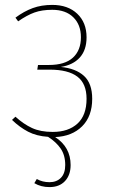

<svg xmlns="http://www.w3.org/2000/svg" viewBox="-20 -549 461 783"><path d="M205 10Q268 51 268 124Q268 165 245 189.5Q222 214 182 214Q147 214 120 198L130 181Q153 194 182 194Q211 194 228.5 176Q246 158 246 124Q246 84 227.5 57Q209 30 176 9Q129 6 94.5 -12Q60 -30 29 -60L43 -73Q76 -43 110.5 -27Q145 -11 195 -11Q259 -11 296 -45Q333 -79 333 -146Q333 -208 295.5 -236.5Q258 -265 182 -265H132L135 -284H179Q245 -284 277.5 -314Q310 -344 310 -397Q310 -448 279 -478.5Q248 -509 193 -509Q151 -509 120.5 -498Q90 -487 54 -462L43 -477Q78 -503 113.5 -516Q149 -529 193 -529Q257 -529 295 -493Q333 -457 333 -397Q333 -345 305.5 -314.5Q278 -284 228 -276Q289 -270 322.5 -239.5Q356 -209 356 -146Q356 -75 315 -34Q274 7 205 10Z"/></svg>

Font: Fira Sans Condensed Thin
Style: Regular
Weight: 250
Width: 3
Designer: Carrois Corporate & Edenspiekermann AG
Foundry: Carrois Corporate GbR & Edenspiekermann AG
Version: Version 4.203